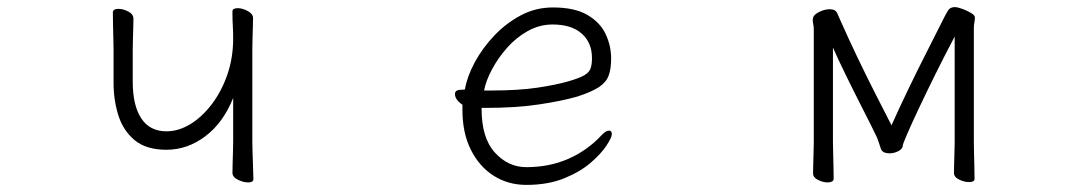

<svg xmlns="http://www.w3.org/2000/svg" viewBox="-20 -505 3040 541"><path d="M637 -229Q609 -159 558.5 -121Q508 -83 449 -83Q392 -83 359.5 -110Q327 -137 313.5 -180Q300 -223 300 -271V-364Q300 -370 299.5 -391Q299 -412 298.5 -435.5Q298 -459 298 -470Q298 -480 314 -480Q327 -480 341.5 -472.5Q356 -465 356 -452Q356 -444 355.5 -427.5Q355 -411 354.5 -393.5Q354 -376 354 -364V-275Q354 -208 378 -171.5Q402 -135 449 -135Q483 -135 516 -155Q549 -175 576.5 -211Q604 -247 620.5 -294.5Q637 -342 637 -397Q637 -415 636 -432Q635 -449 635 -463V-473Q635 -482 650 -482Q663 -482 678 -474Q693 -466 693 -454Q693 -446 692.5 -429.5Q692 -413 691.5 -395Q691 -377 691 -365V-106Q691 -100 691.5 -79Q692 -58 693 -35Q694 -12 694 0Q694 9 679 9Q666 9 650.5 1.5Q635 -6 635 -18Q635 -26 635.5 -44.5Q636 -63 636.5 -81Q637 -99 637 -106Z M1337 -201V-198Q1337 -116 1374.5 -75Q1412 -34 1463 -34Q1528 -34 1581.5 -57.5Q1635 -81 1675 -124Q1687 -137 1696 -137Q1704 -137 1704 -127Q1704 -118 1689 -95Q1674 -72 1644.5 -46.5Q1615 -21 1569.5 -2.5Q1524 16 1463 16Q1412 16 1371.5 -9.5Q1331 -35 1307 -82.5Q1283 -130 1283 -195V-210Q1262 -224 1262 -240Q1262 -252 1279 -252Q1281 -252 1285.5 -252.5Q1290 -253 1290 -253Q1296 -289 1317.5 -329Q1339 -369 1372 -404Q1405 -439 1447 -461.5Q1489 -484 1538 -484Q1599 -484 1635 -463Q1671 -442 1686.5 -409Q1702 -376 1702 -340Q1702 -311 1695 -292Q1688 -273 1667.5 -259.5Q1647 -246 1607 -233Q1562 -220 1497 -210.5Q1432 -201 1349 -201ZM1365 -250Q1441 -250 1494.5 -258Q1548 -266 1582 -276Q1613 -285 1626.5 -293Q1640 -301 1644 -312Q1648 -323 1648 -341Q1648 -385 1619 -410.5Q1590 -436 1537 -436Q1500 -436 1467 -417.5Q1434 -399 1408.5 -370Q1383 -341 1366 -309Q1349 -277 1344 -250Z M2670 -402Q2642 -349 2616 -296.5Q2590 -244 2569 -199.5Q2548 -155 2536 -127Q2524 -99 2524 -96Q2524 -86 2512 -79.5Q2500 -73 2487 -73Q2466 -73 2462 -86Q2459 -95 2455.5 -105.5Q2452 -116 2449 -122Q2432 -157 2409 -202Q2386 -247 2364 -292Q2342 -337 2327 -371V-106Q2327 -100 2327.5 -79Q2328 -58 2328.5 -35.5Q2329 -13 2329 -1Q2329 4 2324 6.5Q2319 9 2312 9Q2299 9 2285 2Q2271 -5 2271 -16Q2271 -24 2271.5 -43Q2272 -62 2272.5 -80.5Q2273 -99 2273 -106V-422Q2273 -430 2271.5 -437Q2270 -444 2270 -449Q2270 -451 2270.5 -452.5Q2271 -454 2271 -455Q2273 -464 2288.5 -471.5Q2304 -479 2318 -479Q2326 -479 2332 -476Q2337 -473 2340 -465.5Q2343 -458 2346 -452Q2369 -400 2395 -345.5Q2421 -291 2446.5 -241Q2472 -191 2492 -152Q2514 -201 2540 -255Q2566 -309 2592.5 -361Q2619 -413 2640 -455Q2645 -465 2651 -475Q2657 -485 2670 -485Q2678 -485 2691.5 -480Q2705 -475 2716 -468.5Q2727 -462 2727 -456Q2727 -449 2725.5 -441.5Q2724 -434 2724 -425V-106Q2724 -96 2724.5 -75Q2725 -54 2725.5 -33.5Q2726 -13 2726 -1Q2726 8 2710 8Q2697 8 2682.5 1Q2668 -6 2668 -18Q2668 -26 2668.5 -44.5Q2669 -63 2669.5 -81Q2670 -99 2670 -106Z"/></svg>

Font: Moon Stars Kai T Light
Style: Regular
Weight: 300
Designer: GuiWonder
Version: Version 1.101